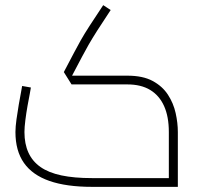

<svg xmlns="http://www.w3.org/2000/svg" viewBox="-20 -726 791 746"><path d="M337 0Q238 0 172 -23Q106 -46 73 -93Q40 -140 40 -213Q40 -233 44 -262Q48 -291 53 -320Q58 -349 62 -369.5Q66 -390 66 -392L100 -386Q100 -383 96 -363Q92 -343 87 -315Q82 -287 78.5 -259Q75 -231 75 -213Q75 -167 90.5 -133Q106 -99 137.5 -77Q169 -55 218.5 -44.5Q268 -34 337 -34H636V-213Q636 -273 617.5 -314Q599 -355 563.5 -376.5Q528 -398 475 -398H258L228 -446L268 -522Q280 -545 293.5 -569Q307 -593 328 -625.5Q349 -658 381 -706L410 -687Q378 -639 358 -607.5Q338 -576 324.5 -552.5Q311 -529 299 -506L260 -432H475Q535 -432 573 -411.5Q611 -391 632.5 -358Q654 -325 662.5 -286.5Q671 -248 671 -213V0Z"/></svg>

Font: Cairo Play ExtraLight
Style: Regular
Weight: 250
Version: Version 3.119